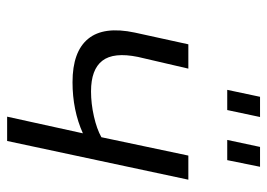

<svg xmlns="http://www.w3.org/2000/svg" viewBox="-128 -640 767 552"><g transform="rotate(90 256.0 -363.5)"><path d="M237.8 -632.8 257.8 -727.1H315.9L295.9 -632.8ZM381.8 -632.8 401.9 -727.1H459L439.9 -632.8ZM314.9 0 362.8 -217.8Q296.4 -188 215.8 -188Q127.9 -188 91.1 -232.9Q54.2 -277.8 73.2 -367.2L106.9 -521H176.8L143.1 -376Q128.9 -306.2 154.1 -273.7Q179.2 -241.2 242.2 -241.2Q277.3 -241.2 314 -249.5Q350.6 -257.8 374 -271L426.8 -521H496.1L384.8 0Z"/></g></svg>

Font: Rawline
Style: Italic
Weight: 400
Italic angle: -12°
Designer: Matt McInerney, Pablo Impallari, Rodrigo Fuenzalida
Foundry: Matt McInerney, Pablo Impallari, Rodrigo Fuenzalida
Version: Version 4.020;PS 004.020;hotconv 1.0.88;makeotf.lib2.5.64775